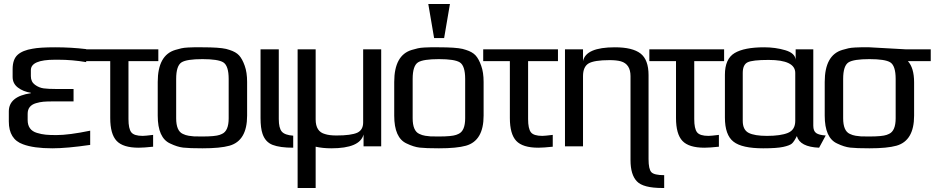

<svg xmlns="http://www.w3.org/2000/svg" viewBox="-20 -730 4664 958"><path d="M118 -131Q118 -106 129.5 -90Q141 -74 164 -67Q187 -60 208 -58Q229 -56 261 -56Q324 -56 430 -78V-7Q314 10 241 10Q148 10 95 -10Q24 -35 24 -124V-174Q24 -249 134 -265V-267Q96 -273 69.5 -293Q43 -313 43 -346V-385Q43 -434 68 -456.5Q93 -479 143 -487Q179 -494 255 -494Q335 -494 410 -485V-420Q341 -432 270 -432H254Q134 -432 134 -380V-350Q134 -322 154.5 -307Q175 -292 198.5 -289Q222 -286 259 -286H347V-224H242Q215 -224 197 -222.5Q179 -221 159 -215Q139 -209 128.5 -196Q118 -183 118 -162Z M621 -136Q621 -88 635 -70Q649 -52 692 -52Q704 -52 744 -57V2Q697 7 672 7Q594 7 562 -27Q530 -61 530 -141V-425H397V-484H770V-425H621Z M1213 -321V-153Q1213 -28 1125 -3Q1079 10 990 10Q924 10 894 6.5Q864 3 829 -14Q767 -42 767 -153V-321Q767 -455 855 -481Q872 -486 885 -489Q898 -492 918.5 -493Q939 -494 947 -494Q955 -494 990 -494Q1073 -494 1108 -486Q1116 -484 1125 -481Q1157 -471 1173 -453.5Q1189 -436 1201 -402Q1213 -369 1213 -321ZM1121 -140V-336Q1121 -402 1094 -419Q1068 -435 990 -435Q912 -435 886 -419Q859 -402 859 -336V-140Q859 -77 892 -62Q906 -55 922 -52.5Q938 -50 948 -49.5Q958 -49 990 -49Q1053 -49 1076 -57Q1082 -59 1088 -62Q1121 -77 1121 -140Z M1371 -136Q1371 -91 1386 -73.5Q1401 -56 1443 -53V7Q1377 7 1340.5 -7Q1304 -21 1290 -62Q1280 -91 1280 -141V-484H1371Z M1882 0H1794V-59Q1776 10 1633 10Q1590 10 1555 2V208H1465V-484H1555V-134Q1555 -73 1602 -61Q1623 -54 1659 -54Q1732 -54 1763 -68Q1792 -82 1792 -119V-484H1882Z M2393 -321V-153Q2393 -28 2305 -3Q2259 10 2170 10Q2104 10 2074 6.5Q2044 3 2009 -14Q1947 -42 1947 -153V-321Q1947 -455 2035 -481Q2052 -486 2065 -489Q2078 -492 2098.5 -493Q2119 -494 2127 -494Q2135 -494 2170 -494Q2253 -494 2288 -486Q2296 -484 2305 -481Q2337 -471 2353 -453.5Q2369 -436 2381 -402Q2393 -369 2393 -321ZM2301 -140V-336Q2301 -402 2274 -419Q2248 -435 2170 -435Q2092 -435 2066 -419Q2039 -402 2039 -336V-140Q2039 -77 2072 -62Q2086 -55 2102 -52.5Q2118 -50 2128 -49.5Q2138 -49 2170 -49Q2233 -49 2256 -57Q2262 -59 2268 -62Q2301 -77 2301 -140ZM2196 -540H2146L2117 -710H2225Z M2615 -136Q2615 -88 2629 -70Q2643 -52 2686 -52Q2698 -52 2738 -57V2Q2691 7 2666 7Q2588 7 2556 -27Q2524 -61 2524 -141V-425H2391V-484H2764V-425H2615Z M3216 64Q3216 114 3230 129Q3244 144 3294 144V208H3285Q3189 208 3158 175Q3126 142 3126 69V-350Q3126 -410 3078 -424Q3056 -430 3022 -430Q2944 -430 2916 -413Q2889 -396 2889 -350V0H2799V-484H2889V-425Q2903 -494 3048 -494Q3136 -494 3176 -463Q3216 -432 3216 -355Z M3444 -136Q3444 -88 3458 -70Q3472 -52 3515 -52Q3527 -52 3567 -57V2Q3520 7 3495 7Q3417 7 3385 -27Q3353 -61 3353 -141V-425H3220V-484H3593V-425H3444Z M4038 -103Q4038 -76 4052.5 -66Q4067 -56 4100 -54L4067 7Q3971 3 3956 -51Q3942 -23 3931 -13.5Q3920 -4 3888 3Q3856 10 3788 10Q3682 10 3640 -23Q3597 -56 3597 -144V-357Q3597 -436 3645 -465Q3693 -494 3793 -494Q3849 -494 3898 -479.5Q3947 -465 3950 -432V-484H4038ZM3807 -52Q3875 -52 3911.5 -67Q3948 -82 3948 -127V-366Q3948 -431 3815 -431Q3734 -431 3710 -419Q3686 -407 3686 -366V-127Q3686 -82 3715.5 -67Q3745 -52 3807 -52Z M4318 -494Q4327 -494 4408 -489Q4489 -484 4497 -484H4624V-425H4510Q4541 -391 4541 -319V-153Q4541 -28 4453 -3Q4407 10 4318 10Q4252 10 4222 6.5Q4192 3 4157 -14Q4095 -42 4095 -153V-321Q4095 -455 4183 -481Q4200 -486 4213 -489Q4226 -492 4246.5 -493Q4267 -494 4275 -494Q4283 -494 4318 -494ZM4449 -140V-336Q4449 -402 4422 -419Q4396 -435 4318 -435Q4240 -435 4214 -419Q4187 -402 4187 -336V-140Q4187 -77 4220 -62Q4234 -55 4250 -52.5Q4266 -50 4276 -49.5Q4286 -49 4318 -49Q4381 -49 4404 -57Q4410 -59 4416 -62Q4449 -77 4449 -140Z"/></svg>

Font: Gamestation Display
Style: Regular
Weight: 400
Designer: Jonas Hecksher
Foundry: Jonas Hecksher, Playtypeª, e-types AS
Version: Version 1.003